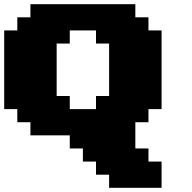

<svg xmlns="http://www.w3.org/2000/svg" viewBox="-20 -645 915 915"><path d="M500 250H750V125H687.5V62.5H625V-62.5H687.5V-125H750V-500H687.5V-562.5H625V-625H125V-562.5H62.5V-500H0V-125H62.5V-62.5H125V0H312.5V62.5H375V125H437.5V187.5H500ZM437.5 -125H312.5V-187.5H250V-437.5H312.5V-500H437.5V-437.5H500V-187.5H437.5Z"/></svg>

Font: Faithful 32x
Style: Bold
Weight: 400
Foundry: Faithful Resource Pack
Version: Version 1.0; January 27, 2023